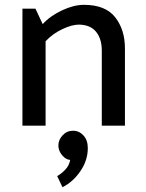

<svg xmlns="http://www.w3.org/2000/svg" viewBox="-20 -521 606 796"><path d="M157 -421Q188 -455 237 -478Q286 -501 328 -501Q417 -501 457.5 -449.5Q498 -398 498 -320V0H402V-311Q402 -360 378.5 -389Q355 -418 308 -419Q278 -419 238 -400Q198 -381 169 -350V0H73V-485H127ZM283 21Q308 21 326 40.5Q344 60 344 93Q344 144 313 189Q282 234 239 255L217 209Q235 199 251 182Q267 165 271 142Q253 141 237.5 122.5Q222 104 222 82Q222 59 239.5 40Q257 21 283 21Z"/></svg>

Font: Palanquin Medium
Style: Regular
Weight: 500
Designer: Pria Ravichandran
Version: Version 1.0.4